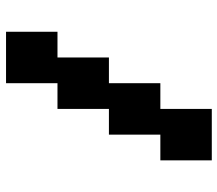

<svg xmlns="http://www.w3.org/2000/svg" viewBox="-63 -585 734 648"><g transform="rotate(-90 304.0 -261.0)"><path d="M260.4 -86.8V86.8H86.8V-86.8H173.6V-260.4H260.4V-434H347.2V-607.6H520.8V-434H434V-260.4H347.2V-86.8Z"/></g></svg>

Font: 8-bit Operator+ 8
Style: Bold
Weight: 700
Designer: GrandChaos9000
Version: Version 1.3.0 - August 1, 2014